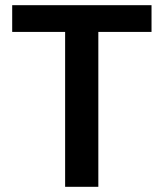

<svg xmlns="http://www.w3.org/2000/svg" viewBox="-20 -720 631 740"><path d="M231 0V-597H27V-700H564V-597H359V0Z"/></svg>

Font: DeepMind Sans
Style: Bold
Weight: 700
Designer: Jonny Pinhorn / Modifications: Colophon Foundry
Foundry: Colophon Foundry
Version: Version 1.002; ttfautohint (v1.8.2)